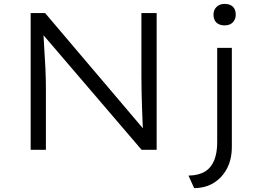

<svg xmlns="http://www.w3.org/2000/svg" viewBox="-20 -767 1338 983"><path d="M137 0V-700H211L727 -92L716 -74Q712 -93 710.5 -128Q709 -163 707.5 -205.5Q706 -248 705 -292.5Q704 -337 704 -376.5Q704 -416 704 -443V-700H782V0H705L193 -598L201 -619Q203 -590 204.5 -556Q206 -522 208.5 -486.5Q211 -451 212.5 -418Q214 -385 214.5 -359Q215 -333 215 -318V0ZM974 196 945 132Q997 131 1029 111.5Q1061 92 1076.5 54Q1092 16 1092 -38V-522H1167V-16Q1167 49 1142 96Q1117 143 1074 169.5Q1031 196 974 196ZM1130 -637Q1103 -637 1088 -651.5Q1073 -666 1073 -692Q1073 -716 1088.5 -731.5Q1104 -747 1130 -747Q1158 -747 1172.5 -732.5Q1187 -718 1187 -692Q1187 -668 1172 -652.5Q1157 -637 1130 -637Z"/></svg>

Font: Lexend Exa Light
Style: Regular
Weight: 300
Designer: Bonnie Shaver-Troup, Thomas Jockin
Foundry: Lexend
Version: Version 1.007